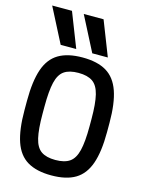

<svg xmlns="http://www.w3.org/2000/svg" viewBox="-145 -1085 890 1180"><g transform="rotate(15 300.0 -495.0)"><path d="M149 -780 36 -1000H162L248 -780ZM350 -780 237 -1000H363L449 -780ZM300 10Q206 10 148 -24.5Q90 -59 64 -135Q38 -211 38 -335V-395Q38 -519 64 -595Q90 -671 148 -705.5Q206 -740 300 -740Q395 -740 452.5 -705.5Q510 -671 536.5 -595Q563 -519 563 -395V-335Q563 -211 536.5 -135Q510 -59 452.5 -24.5Q395 10 300 10ZM300 -88Q358 -88 390.5 -110.5Q423 -133 436.5 -188.5Q450 -244 450 -343V-388Q450 -487 436.5 -542Q423 -597 390.5 -619.5Q358 -642 300 -642Q242 -642 209.5 -619.5Q177 -597 164 -542Q151 -487 151 -388V-343Q151 -244 164 -188.5Q177 -133 209.5 -110.5Q242 -88 300 -88Z"/></g></svg>

Font: M PLUS Code Latin Expanded Medium
Style: Regular
Weight: 500
Width: 7
Designer: Coji Morishita
Foundry: UNDERFOREST DESIGN
Version: Version 1.002; ttfautohint (v1.8.3)